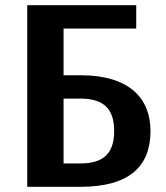

<svg xmlns="http://www.w3.org/2000/svg" viewBox="-20 -720 640 740"><path d="M225 -430V-610H505V-700H85V0H290C480 0 560 -80 560 -215C560 -340 480 -430 290 -430ZM290 -340C380 -340 420 -300 420 -215C420 -130 380 -90 290 -90H225V-340Z"/></svg>

Font: Scada
Style: Bold
Weight: 700
Designer: Jovanny Lemonad
Foundry: Jovanny Lemonad
Version: Version 3.005